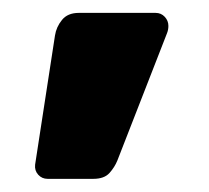

<svg xmlns="http://www.w3.org/2000/svg" viewBox="-20 -197 318 292"><path d="M52.4 75Q43.8 75 38.1 68.7Q32.4 62.4 33.4 53.4L63.6 -142.9Q65.6 -156.1 74.3 -166.7Q82.9 -177.4 99.9 -177.4H216.7Q225 -177.4 230.6 -171.4Q236.1 -165.5 236.1 -157.6Q236.1 -151.7 234 -146.5L158.5 47.1Q154.5 57.1 146.5 66.1Q138.5 75 121.9 75Z"/></svg>

Font: Rubik Light
Style: Regular
Weight: 300
Designer: Hubert and Fischer
Foundry: Hubert and Fischer
Version: Version 2.300;gftools[0.9.30]